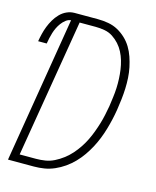

<svg xmlns="http://www.w3.org/2000/svg" viewBox="-111 -812 722 888"><g transform="rotate(15 250.0 -367.5)"><path d="M13 0 128 -698Q115 -697 103.5 -688Q92 -679 83.5 -667.5Q75 -656 69 -643.5Q63 -631 59 -618Q55 -605 52 -591.5Q49 -578 47 -565H6Q9 -583 13.5 -601.5Q18 -620 25 -638Q32 -656 42 -673Q52 -690 66 -704.5Q80 -719 98 -727Q116 -735 135 -735H246Q272 -735 297 -730.5Q322 -726 343 -714.5Q364 -703 381.5 -686.5Q399 -670 411.5 -649.5Q424 -629 432 -605.5Q440 -582 445 -558Q450 -534 451.5 -508.5Q453 -483 452 -457.5Q451 -432 448 -406Q445 -380 441 -354Q437 -329 431.5 -305Q426 -281 419 -257Q412 -233 402.5 -209Q393 -185 381 -162.5Q369 -140 354 -118.5Q339 -97 320.5 -78Q302 -59 280.5 -44Q259 -29 235 -18.5Q211 -8 186.5 -4Q162 0 137 0ZM137 -37Q159 -37 181 -40.5Q203 -44 224 -54.5Q245 -65 264 -79.5Q283 -94 298.5 -111.5Q314 -129 327 -148.5Q340 -168 350 -188.5Q360 -209 368 -230.5Q376 -252 382.5 -273.5Q389 -295 393.5 -316.5Q398 -338 402 -360Q405 -382 408 -404.5Q411 -427 412 -449Q413 -471 412 -493Q411 -515 408 -536.5Q405 -558 399 -578.5Q393 -599 383.5 -617.5Q374 -636 360 -651.5Q346 -667 328.5 -678.5Q311 -690 289.5 -694Q268 -698 246 -698H169L59 -37Z"/></g></svg>

Font: Iosevka SS04 Extralight
Style: Italic
Weight: 200
Italic angle: -9°
Monospace: yes
Designer: Belleve Invis
Foundry: Belleve Invis
Version: Version 19.0.0; ttfautohint (v1.8.4)